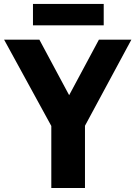

<svg xmlns="http://www.w3.org/2000/svg" viewBox="-52 -938 675 958"><path d="M204 0V-309.5L-31.5 -740H144.5L293 -463L441.5 -740H603.5L372 -310.5V0ZM112.5 -811.5V-918.5H465.5V-811.5Z"/></svg>

Font: Encode Sans Condensed ExtraBold
Style: Regular
Weight: 800
Width: 3
Designer: Multiple Designers
Foundry: Impallari Type
Version: Version 3.000; ttfautohint (v1.8.3) -l 8 -r 50 -G 200 -x 14 